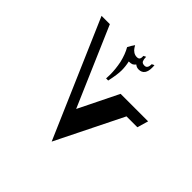

<svg xmlns="http://www.w3.org/2000/svg" viewBox="-152 -747 898 898"><g transform="rotate(45 297.5 -297.5)"><path d="M389 -576Q389 -553 380 -540Q370 -526 350 -526Q336 -526 326 -535Q319 -526 312 -523Q305 -520 291 -520Q297 -493 297 -467Q297 -440 286 -389H272L273 -415Q273 -451 265 -491Q255 -533 238 -562Q247 -580 258 -595Q259 -593 265 -583.5Q271 -574 281 -567.5Q291 -561 303 -561Q315 -561 318.5 -568Q322 -575 321 -587L333 -593Q333 -578 337 -568Q341 -558 357 -558Q376 -558 376 -587L388 -593Q389 -588 389 -576ZM553 -386 537 -331H465L301 0L50 -581H105L274 -189L371 -386Z"/></g></svg>

Font: Mirza Medium
Style: Regular
Weight: 500
Designer: Arabic design by Kourosh Beigpour, Latin design by Eduardo Tunni, engineering by Lasse Fister
Version: Version 1.0010g